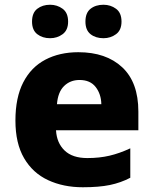

<svg xmlns="http://www.w3.org/2000/svg" viewBox="-20 -779 647 809"><path d="M310 -559Q427 -559 495 -495.5Q563 -432 563 -309V-230H216Q219 -177 252 -145Q285 -113 348 -113Q399 -113 441.5 -123Q484 -133 529 -154V-30Q489 -9 443 0.5Q397 10 329 10Q247 10 182.5 -20Q118 -50 81.5 -112.5Q45 -175 45 -271Q45 -368 78 -432Q111 -496 171 -527.5Q231 -559 310 -559ZM315 -442Q276 -442 250 -416.5Q224 -391 220 -340H407Q406 -383 383 -412.5Q360 -442 315 -442ZM115 -688Q115 -725 137 -742Q159 -759 191 -759Q221 -759 244 -742Q267 -725 267 -688Q267 -652 244 -635Q221 -618 191 -618Q159 -618 137 -635Q115 -652 115 -688ZM340 -688Q340 -725 361.5 -742Q383 -759 416 -759Q446 -759 469 -742Q492 -725 492 -688Q492 -652 469 -635Q446 -618 416 -618Q383 -618 361.5 -635Q340 -652 340 -688Z"/></svg>

Font: Noto Sans Lao Looped ExtraBold
Style: Regular
Weight: 800
Designer: Mark Frömberg, Ben Mitchell
Foundry: The Fontpad Ltd
Version: Version 1.002; ttfautohint (v1.8.4.7-5d5b)